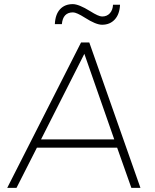

<svg xmlns="http://www.w3.org/2000/svg" viewBox="-20 -911 754 931"><path d="M661 0H617L548 -195H159L60 0H15L373 -705H413ZM389 -650 179 -235H534ZM333 -891Q362 -891 417 -857Q458 -831 475 -831Q499 -831 513 -847Q527 -863 528 -888H562Q560 -842 536.5 -816.5Q513 -791 475 -791Q445 -791 392 -825Q351 -851 334 -851Q285 -851 280 -794H246Q248 -841 271 -866Q294 -891 333 -891Z"/></svg>

Font: Iunito ExtraLight
Style: Italic
Weight: 200
Italic angle: -4.541°
Designer: Vernon Adams
Foundry: Vernon Adams
Version: Version 2.001;November 30, 2019;FontCreator 12.0.0.2547 64-b